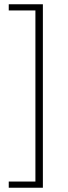

<svg xmlns="http://www.w3.org/2000/svg" viewBox="-20 -728 319 900"><path d="M21 152V123H146V-679H21V-708H181V152Z"/></svg>

Font: Source Sans 3 Light
Style: Regular
Weight: 300
Designer: Paul D. Hunt
Foundry: Adobe
Version: Version 3.052;hotconv 1.1.0;makeotfexe 2.6.0